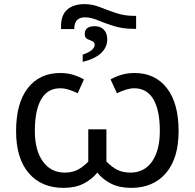

<svg xmlns="http://www.w3.org/2000/svg" viewBox="-20 -901 944 931"><path d="M390 -881Q428 -881 464.5 -866.5Q501 -852 542 -838Q583 -824 633 -824H640V-761H632Q575 -761 531 -775Q487 -789 453.5 -803Q420 -817 392 -817Q340 -817 340 -760H276V-775Q276 -828 306 -854.5Q336 -881 390 -881ZM439 -774Q467 -774 483.5 -757Q500 -740 500 -711Q500 -671 469.5 -643Q439 -615 381 -601V-636Q439 -656 439 -684Q439 -697 427 -701.5Q415 -706 403 -712Q391 -718 391 -736Q391 -774 439 -774ZM288 10Q181 10 119.5 -61.5Q58 -133 58 -265Q58 -401 115 -474Q172 -547 272 -547Q306 -547 334 -538.5Q362 -530 387 -516L357 -449Q333 -460 312.5 -466.5Q292 -473 272 -473Q211 -473 180 -420Q149 -367 149 -266Q149 -172 188 -118Q227 -64 294 -64Q328 -64 354 -76.5Q380 -89 408 -117V-274H496V-118Q524 -89 551 -76.5Q578 -64 612 -64Q680 -64 717.5 -118Q755 -172 755 -266Q755 -367 723.5 -420Q692 -473 631 -473Q612 -473 591 -466.5Q570 -460 547 -449L516 -516Q541 -530 569.5 -538.5Q598 -547 632 -547Q732 -547 789 -474Q846 -401 846 -265Q846 -133 784.5 -61.5Q723 10 616 10Q560 10 519.5 -10Q479 -30 452 -64Q424 -30 384 -10Q344 10 288 10Z"/></svg>

Font: Noto Sans Living
Style: Regular
Weight: 400
Designer: Monotype Design Team
Foundry: Monotype Imaging Inc.
Version: Version 2.013; ttfautohint (v1.8.4.7-5d5b)